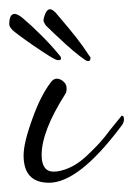

<svg xmlns="http://www.w3.org/2000/svg" viewBox="-25 -373 288 415"><path d="M81 22Q26 22 26 -37Q26 -65 46 -119Q63 -166 84 -194Q90 -203 98 -203Q106 -203 114 -195Q119 -190 119 -181Q119 -173 115 -168Q65 -89 65 -38Q65 -2 91 -2Q105 -2 123 -9.5Q141 -17 159 -33Q171 -44 184.5 -58Q198 -72 212 -91Q238 -123 238 -123Q243 -123 243 -115Q243 -107 236 -99Q145 22 81 22ZM164 -241Q160 -242 146.5 -252.5Q133 -263 117.5 -277Q102 -291 89.5 -303Q77 -315 74 -318Q73 -320 70.5 -324Q68 -328 70 -335Q75 -353 83 -353Q90 -353 100 -340Q124 -312 139 -293Q154 -274 169 -251Q171 -250 170.5 -248Q170 -246 170 -244Q170 -241 164 -241ZM100 -243Q96 -243 81.5 -252Q67 -261 49.5 -273Q32 -285 18.5 -295Q5 -305 2 -308Q0 -310 -2.5 -313.5Q-5 -317 -5 -321Q-5 -343 7 -343Q9 -343 13.5 -341Q18 -339 24 -334Q43 -318 65 -296Q87 -274 104 -253Q107 -250 107 -246Q107 -243 100 -243Z"/></svg>

Font: Corinthia
Style: Regular
Weight: 400
Designer: Robert E. Leuschke
Foundry: Robert E. Leuschke
Version: Version 1.013; ttfautohint (v1.8.3)